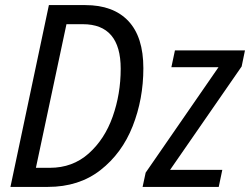

<svg xmlns="http://www.w3.org/2000/svg" viewBox="-20 -734 982 754"><path d="M172 -714H315Q425 -714 484 -651.5Q543 -589 543 -466Q543 -345 501 -238.5Q459 -132 374.5 -66Q290 0 168 0H21ZM176 -75Q265 -75 328 -131Q391 -187 422.5 -276Q454 -365 454 -464Q454 -639 305 -639H241L121 -75ZM552 -56 838 -470H653L667 -536H942L929 -473L648 -67H853L839 0H540Z"/></svg>

Font: Noto Sans UI Narrow
Style: Italic
Weight: 400
Width: 4
Italic angle: -12°
Designer: Monotype Design Team
Foundry: Monotype Imaging Inc.
Version: Version 1.001